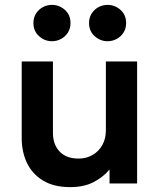

<svg xmlns="http://www.w3.org/2000/svg" viewBox="-20 -752 656 787"><path d="M268 15Q200.5 15 156.2 -12Q112 -39 90.5 -84.2Q69 -129.5 69 -185.5V-500H197V-207.5Q197 -159.5 224.5 -130.8Q252 -102 302 -102Q334 -102 359.5 -116.8Q385 -131.5 399.5 -157.5Q414 -183.5 414 -218V-500H542V0H429V-57Q401.5 -24.5 362.2 -4.8Q323 15 268 15ZM193 -583Q163 -583 140 -603.8Q117 -624.5 117 -657.5Q117 -680 127.8 -696.8Q138.5 -713.5 155.8 -722.8Q173 -732 193 -732Q223 -732 246 -711.5Q269 -691 269 -657.5Q269 -635.5 258.5 -618.8Q248 -602 230.5 -592.5Q213 -583 193 -583ZM421 -583Q391 -583 368 -603.8Q345 -624.5 345 -657.5Q345 -680 355.8 -696.8Q366.5 -713.5 383.8 -722.8Q401 -732 421 -732Q451 -732 474 -711.5Q497 -691 497 -657.5Q497 -635.5 486.5 -618.8Q476 -602 458.5 -592.5Q441 -583 421 -583Z"/></svg>

Font: Geologica Thin Roman Medium
Style: Regular
Weight: 500
Version: Version 1.010;gftools[0.9.28]